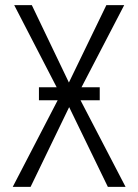

<svg xmlns="http://www.w3.org/2000/svg" viewBox="-20 -731 539 751"><path d="M370.1 -338.9H294.9L471.2 0H401.9L250.5 -312L99.6 0H29.8L205.6 -338.9H132.3V-389.6H201.7L35.6 -710.9H104.5L249.5 -408.2L396 -710.9H465.8L298.8 -389.6H370.1Z"/></svg>

Font: RobotoCondensed-Light
Style: Light
Weight: 300
Designer: Google
Version: Version 1.200311; 2013